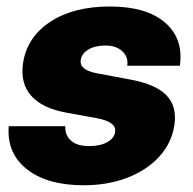

<svg xmlns="http://www.w3.org/2000/svg" viewBox="-20 -546 582 579"><path d="M522.5 -347.7H363.8Q367.7 -373.5 349.1 -391.1Q330.6 -408.7 298.3 -408.7Q266.1 -408.7 246.3 -396.5Q226.6 -384.3 223.6 -366.2Q218.3 -335.4 271 -325.2L372.6 -306.2Q450.2 -292 482.7 -257.8Q515.1 -223.6 505.4 -166Q496.6 -112.8 459.2 -72.5Q421.9 -32.2 363.3 -9.8Q304.7 12.7 231.9 12.7Q123 12.7 61.5 -35.4Q0 -83.5 6.3 -165.5H176.8Q175.8 -138.2 194.1 -121.8Q212.4 -105.5 248.5 -105.5Q282.2 -105.5 303.2 -117.2Q324.2 -128.9 327.1 -147.5Q332.5 -178.2 272.5 -189.5L181.2 -206.1Q106.9 -219.2 73.5 -257.8Q40 -296.4 49.8 -357.9Q62.5 -435.1 132.3 -480.7Q202.1 -526.4 311.5 -526.4Q420.9 -526.4 477.3 -478.3Q533.7 -430.2 522.5 -347.7Z"/></svg>

Font: Inter Display Extra Bold
Style: Italic
Weight: 800
Italic angle: -9.39999°
Designer: Rasmus Andersson
Foundry: rsms
Version: Version 4.000;git-4fc901f